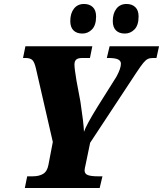

<svg xmlns="http://www.w3.org/2000/svg" viewBox="-20 -947 821 967"><path d="M117 -59H145Q177 -59 197.5 -71.5Q218 -84 224 -117L246 -232L161 -602Q154 -633 143.5 -644Q133 -655 108 -655H96L108 -714H445L433 -655H395Q373 -655 364 -647Q355 -639 355 -622Q355 -602 365 -542L385 -435Q401 -330 403 -283Q413 -315 471 -409L566 -560Q589 -602 589 -626Q589 -641 574 -648Q559 -655 525 -655H518L532 -714H781L768 -655H751Q735 -655 724.5 -650Q714 -645 702 -630.5Q690 -616 668 -583L434 -228L411 -117Q409 -108 407.5 -101Q406 -94 406 -89Q406 -71 423 -65Q440 -59 473 -59H496L482 0H105ZM334 -841Q334 -880 352.5 -903.5Q371 -927 403 -927Q431 -927 447.5 -911Q464 -895 464 -864Q464 -820 443.5 -799Q423 -778 395 -778Q366 -778 350 -794Q334 -810 334 -841ZM548 -841Q548 -880 566.5 -903.5Q585 -927 617 -927Q645 -927 661.5 -911Q678 -895 678 -864Q678 -820 657.5 -799Q637 -778 609 -778Q580 -778 564 -794Q548 -810 548 -841Z"/></svg>

Font: Noto Serif NarrowBlack
Style: Italic
Weight: 900
Width: 4
Italic angle: -12°
Designer: Monotype Design Team
Foundry: Monotype Imaging Inc.
Version: Version 1.001